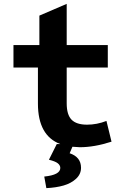

<svg xmlns="http://www.w3.org/2000/svg" viewBox="-20 -740 640 981"><path d="M335.9 43Q394 62.5 394 117.2Q394 149.9 368.7 173.3Q343.3 196.8 304.9 207.8Q266.6 218.8 216.8 221.2L206.1 162.1Q288.1 153.8 288.1 118.2Q288.1 104.5 275.1 94.2Q262.2 84 230 76.2L270 -3.9H288.1Q173.8 -46.9 173.8 -210.9V-395H48.8V-509.8H181.2V-660.2L320.8 -720.2V-509.8H530.8V-395H320.8V-211.9Q320.8 -153.8 345.7 -128.4Q370.6 -103 424.8 -103Q475.1 -103 523.9 -122.1L549.8 -16.1Q461.9 12.2 388.2 12.2Q380.9 12.2 350.1 9.8Z"/></svg>

Font: Office Code Pro D Bold
Style: Regular
Weight: 700
Designer: Nathan Rutzky & Paul D. Hunt
Foundry: Adobe Systems Incorporated
Version: Version 1.004;PS 001.004;hotconv 1.0.70;makeotf.lib2.5.58329